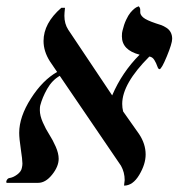

<svg xmlns="http://www.w3.org/2000/svg" viewBox="-52 -579 565 608"><path d="M493.2 -456.1Q493.2 -441.4 476.3 -400.6Q459.5 -359.9 453.1 -359.9Q449.2 -359.9 446 -369.4Q442.9 -378.9 436.8 -388.9Q430.7 -398.9 420.9 -399.9Q335 -314 335 -250Q335 -237.8 337.9 -226.1L388.2 -154.8Q409.2 -123.5 409.2 -89.8Q409.2 -59.1 388.9 -25.1Q368.7 8.8 340.8 8.8Q342.8 -4.9 342.8 -8.8Q342.8 -33.2 331.1 -54.2L137.2 -338.9Q112.8 -324.7 97.4 -297.6Q82 -270.5 75.2 -244.1Q74.2 -239.3 74.2 -230Q74.2 -212.9 83.5 -191.7Q92.8 -170.4 104 -153.1Q115.2 -135.7 124.5 -114.5Q133.8 -93.3 133.8 -76.2Q133.8 -51.8 113 -25.9Q92.3 0 68.8 0H-30.8Q-32.2 -1.5 -32.2 -2.9Q-32.2 -6.8 -29.3 -10.7Q-26.4 -14.6 -22.9 -15.1Q-10.7 -16.6 2.2 -26.1Q15.1 -35.6 17.1 -46.9Q19 -54.7 19 -61Q19 -73.2 13.9 -106.9Q8.8 -140.6 8.8 -158.2Q8.8 -209 45.9 -267.1Q83 -325.2 128.9 -351.1L106 -384.8Q85.9 -416.5 85.9 -449.2Q85.9 -505.4 142.1 -554.2H153.8Q151.9 -536.6 151.9 -528.8Q151.9 -503.9 164.1 -484.9L303.2 -276.9Q334.5 -350.1 390.1 -405.8Q334 -420.4 334 -463.9Q334 -476.1 335.9 -481.9Q340.3 -501 347.4 -516.1Q354.5 -531.2 361.1 -539.1Q367.7 -546.9 373.8 -551.8Q379.9 -556.6 383.8 -557.6L387.2 -559.1Q392.1 -554.2 392.1 -547.9V-540Q392.1 -531.7 401.9 -523.4Q411.6 -515.1 441.9 -504.9Q452.1 -502 459.2 -499.3Q466.3 -496.6 475.1 -491Q483.9 -485.4 488.5 -476.6Q493.2 -467.8 493.2 -456.1Z"/></svg>

Font: Common Serif Medium
Style: Italic
Weight: 500
Italic angle: -12°
Designer: Philipp H. Poll, Khaled Hosny
Foundry: Stefan Peev, Context Ltd.
Version: Version 1.026